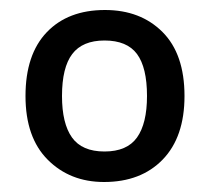

<svg xmlns="http://www.w3.org/2000/svg" viewBox="-20 -742 419 384"><path d="M349 -550Q349 -468 305.5 -423Q262 -378 188 -378Q120 -378 75.5 -422.5Q31 -467 31 -550Q31 -633 73.5 -677.5Q116 -722 190 -722Q261 -722 305 -678Q349 -634 349 -550ZM104 -550Q104 -495 124 -467Q144 -439 189 -439Q234 -439 254 -467Q274 -495 274 -550Q274 -607 254 -634Q234 -661 189 -661Q145 -661 124.5 -634Q104 -607 104 -550Z"/></svg>

Font: Noto Sans Lao Medium
Style: Regular
Weight: 500
Designer: Monotype Design Team
Foundry: Monotype Imaging Inc.
Version: Version 2.003; ttfautohint (v1.8.4.7-5d5b)